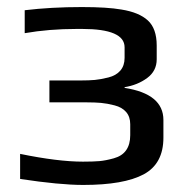

<svg xmlns="http://www.w3.org/2000/svg" viewBox="-20 -514 537 544"><path d="M443 -174V-124Q443 -50 387 -20Q331 10 216 10Q149 10 37 -7V-78Q144 -56 215 -56Q244 -56 261.5 -57.5Q279 -59 302.5 -65.5Q326 -72 337.5 -88.5Q349 -105 349 -131V-162Q349 -183 337.5 -196.5Q326 -210 304.5 -215.5Q283 -221 266 -222.5Q249 -224 225 -224H120V-286H208Q232 -286 248.5 -287.5Q265 -289 287 -294.5Q309 -300 321 -314Q333 -328 333 -350V-380Q333 -432 213 -432H197Q119 -432 50 -420V-485Q125 -494 212 -494Q284 -494 324 -487Q374 -479 399 -456Q424 -433 424 -385V-346Q424 -313 397 -293Q370 -273 333 -267V-265Q443 -248 443 -174Z"/></svg>

Font: Play
Style: Regular
Weight: 400
Designer: Jonas Hecksher
Foundry: Jonas Hecksher, Playtypeª, e-types AS
Version: Version 1.002